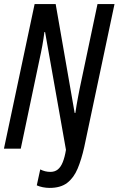

<svg xmlns="http://www.w3.org/2000/svg" viewBox="-20 -734 586 948"><path d="M225.1 193.8Q208 193.8 191.2 190.4Q174.3 187 161.6 181.2L178.7 102.5Q190.4 108.4 202.9 111.6Q215.3 114.7 229 114.7Q250.5 114.7 265.4 102.8Q280.3 90.8 290 66.4Q299.8 42 305.7 5.9L202.6 -575.7H199.2Q197.3 -560.1 194.8 -543.5Q192.4 -526.9 189.2 -509.8Q186 -492.7 182.6 -475.6Q179.2 -458.5 175.3 -441.4L82.5 0H-0.5L150.9 -713.9H254.9L348.6 -176.3H352.1Q355 -196.3 358.4 -216.6Q361.8 -236.8 365.7 -256.8Q369.6 -276.9 373.5 -296.9L461.4 -713.9H545.4L396 -8.3Q382.3 53.2 363.3 98.6Q344.2 144 311.8 168.9Q279.3 193.8 225.1 193.8Z"/></svg>

Font: Open Sans Condensed Medium
Style: Italic
Weight: 500
Width: 3
Italic angle: -12°
Designer: Monotype Design Team
Foundry: Monotype Imaging Inc.
Version: Version 3.000